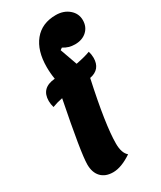

<svg xmlns="http://www.w3.org/2000/svg" viewBox="-242 -868 963 1149"><g transform="rotate(-30 239.5 -293.5)"><path d="M182 200Q129 200 99.5 169Q70 138 70 82Q70 5 138 -337Q101 -330 67 -317Q60 -340 60 -362Q60 -452 158 -460Q151 -501 151 -544Q151 -657 204 -722Q257 -787 353 -787Q407 -787 443 -756.5Q479 -726 479 -680Q479 -634 448 -605.5Q417 -577 367 -577Q323 -577 288 -600L274 -590L316 -472Q379 -484 415 -498Q422 -475 422 -453Q422 -373 344 -358Q281 -69 281 60Q281 125 312 151Q239 200 182 200Z"/></g></svg>

Font: Lemonada
Style: Bold
Weight: 700
Designer: Mohamed Gaber (Arabic), Eduardo Tunni (Latin)
Foundry: Kief Type Foundry
Version: Version 4.004